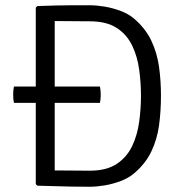

<svg xmlns="http://www.w3.org/2000/svg" viewBox="-20 -706 692 730"><path d="M592 -342Q592 -283.5 584.8 -230Q577.5 -176.5 555.5 -130.2Q533.5 -84 490 -47Q469 -29 439.2 -17.8Q409.5 -6.5 378.5 -1.2Q347.5 4 322 4Q283 4 254.5 3.5Q226 3 195.8 2Q165.5 1 122 0L116 -6V-677L122 -683Q165.5 -684.5 195.8 -685.2Q226 -686 254.5 -686Q283 -686 322 -686Q347.5 -686 378.5 -680.8Q409.5 -675.5 439.2 -664.2Q469 -653 490 -635Q533 -598 555 -552Q577 -506 584.5 -453Q592 -400 592 -342ZM516 -342Q516 -391 509.2 -441Q502.5 -491 482.5 -532.8Q462.5 -574.5 423.8 -599.8Q385 -625 321 -625Q286 -625 256.5 -625.5Q227 -626 188 -626V-58Q227 -58 256.5 -57.5Q286 -57 321 -57Q385 -57 423.8 -82.8Q462.5 -108.5 482.5 -150.8Q502.5 -193 509.2 -243.2Q516 -293.5 516 -342ZM33 -315Q31.5 -322 30.8 -328.8Q30 -335.5 30 -345Q30 -355.5 30.8 -362.5Q31.5 -369.5 33 -377H360Q361.5 -369.5 362.2 -362.5Q363 -355.5 363 -345Q363 -328.5 360 -315Z"/></svg>

Font: Signika Negative Light Light
Style: Regular
Weight: 300
Version: Version 2.001